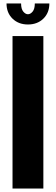

<svg xmlns="http://www.w3.org/2000/svg" viewBox="-20 -1087 322 1107"><path d="M52.2 0V-878.9H230V0ZM17.6 -1066.9H101.6Q101.6 -1035.2 114.3 -1020Q127 -1004.9 141.1 -1004.9Q155.3 -1004.9 168 -1020Q180.7 -1035.2 180.7 -1066.9H264.6Q264.6 -1013.2 230 -979.5Q195.3 -945.8 141.1 -945.8Q86.9 -945.8 52.2 -979.5Q17.6 -1013.2 17.6 -1066.9Z"/></svg>

Font: Oswald-Bold
Style: Bold
Weight: 700
Designer: vernon adams
Foundry: vernon adams
Version: Version 2.002; ttfautohint (v0.92.18-e454-dirty) -l 8 -r 50 